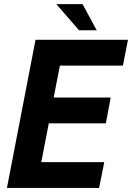

<svg xmlns="http://www.w3.org/2000/svg" viewBox="-20 -925 650 945"><path d="M257.3 -904.8H386.2L456.1 -775.9H369.1ZM154.8 -729H609.9L585 -602.1H274.9L244.1 -444.8H524.9L501 -317.9H220.2L183.1 -127H493.2L467.8 0H14.2Z"/></svg>

Font: Hack
Style: Bold Italic
Weight: 700
Italic angle: -11°
Monospace: yes
Designer: Christopher Simpkins
Foundry: Christopher Simpkins
Version: Version 2.017; ttfautohint (v1.4.1) -l 4 -r 80 -G 350 -x 0 -